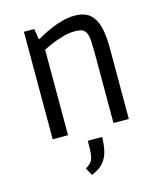

<svg xmlns="http://www.w3.org/2000/svg" viewBox="-121 -683 844 1004"><g transform="rotate(-15 300.5 -181.0)"><path d="M101 0V-582H157L166 -525H171Q180 -530 201 -541.5Q222 -553 251 -565.5Q280 -578 313 -586.5Q346 -595 379 -595Q434 -595 463 -567.5Q492 -540 502.5 -493Q513 -446 513 -387V0H430V-358Q430 -417 428 -448Q426 -479 415 -495Q407 -508 392 -512Q377 -516 360 -516Q324 -516 286.5 -504.5Q249 -493 221 -480.5Q193 -468 184 -463V0ZM251 233 229 192Q259 176 267.5 154Q276 132 276 80V55H354L353 75Q350 130 334.5 161.5Q319 193 296.5 208.5Q274 224 251 233Z"/></g></svg>

Font: Ruda
Style: Regular
Weight: 400
Designer: Mariela Monsalve and Angelina Sanchez
Foundry: Mariela Monsalve and Angelina Sanchez
Version: Version 2.000